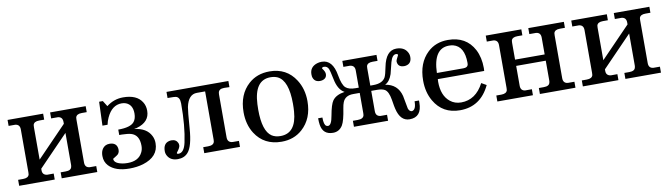

<svg xmlns="http://www.w3.org/2000/svg" viewBox="-32 -898 4626 1329"><g transform="rotate(-10 2281.5 -233.0)"><path d="M575 0H325V-42H360Q398 -42 403 -66Q405 -73 405 -81V-305L197 -90V-78Q197 -42 239 -41Q210 -42 271 -42H276V0H26V-42H61Q98 -42 104 -66Q105 -72 105 -81V-382Q105 -418 72 -421H36H26V-463H276V-421H241Q204 -421 198 -397L197 -382V-154L405 -369V-382Q405 -418 372 -421Q373 -421 335 -421H325V-463H575V-421H540Q503 -421 497 -397L496 -382V-81Q496 -45 529 -42Q530 -42 565 -42H575Z M1007 -127Q1007 -32 896 2Q852 15 800 15Q701 15 655 -34Q629 -62 629 -103Q629 -151 662 -171Q675 -178 691 -178Q739 -178 746 -138Q747 -132 747 -126Q747 -100 726 -88Q701 -73 699 -71Q699 -35 771 -26Q783 -25 793 -25Q870 -25 897 -79Q908 -99 908 -126Q908 -203 851 -219Q829 -225 788 -226Q780 -226 769 -226V-264Q856 -264 882 -297Q899 -318 899 -355Q899 -416 853 -434Q840 -439 823 -439Q755 -439 718 -359Q707 -336 702 -310H666L672 -477H698L723 -437Q775 -478 840 -478Q936 -478 972 -420Q989 -394 989 -358Q989 -279 897 -253Q888 -251 878 -249Q965 -239 995 -179Q1007 -156 1007 -127Z M1578 0H1327V-42H1361Q1401 -42 1406 -68Q1407 -74 1407 -81V-420H1349Q1289 -420 1271 -334Q1266 -309 1257 -187Q1248 -61 1212 -21Q1186 9 1140 9Q1091 9 1070 -26Q1060 -42 1060 -61Q1060 -115 1102 -125Q1110 -127 1119 -127Q1151 -127 1163 -100Q1166 -92 1166 -83Q1166 -68 1143 -39Q1140 -35 1140 -34Q1140 -27 1151 -27Q1190 -27 1205 -96Q1229 -207 1229 -366Q1229 -412 1200 -418Q1193 -420 1151 -420H1143V-463H1578V-420L1542 -421H1541Q1503 -421 1499 -394Q1498 -388 1498 -382V-81Q1498 -45 1533 -42Q1534 -42 1568 -42H1578Z M2093 -231Q2093 -108 2015 -38Q1956 15 1869 15Q1746 15 1684 -82Q1644 -145 1644 -231Q1644 -356 1722 -426Q1781 -479 1869 -479Q1989 -479 2051 -382Q2093 -317 2093 -231ZM1991 -231Q1991 -393 1919 -428Q1897 -438 1869 -438Q1756 -438 1748 -270Q1747 -253 1747 -231Q1747 -81 1807 -41Q1832 -25 1868 -25Q1978 -25 1989 -176Q1991 -199 1991 -231Z M2854 -86Q2854 16 2768 16Q2703 16 2682 -73Q2679 -82 2670 -139Q2660 -198 2635 -213Q2616 -224 2581 -224H2572H2540V-81Q2540 -45 2574 -42Q2575 -42 2609 -42H2619V0H2379V-42H2413Q2453 -42 2458 -68Q2459 -74 2459 -81V-224H2413Q2356 -224 2339 -179Q2333 -164 2329 -139Q2316 -53 2298 -23Q2274 16 2230 16Q2159 16 2148 -55Q2145 -74 2145 -101H2175Q2175 -49 2192 -40Q2197 -37 2204 -37Q2228 -37 2239 -102Q2253 -180 2271 -205Q2296 -240 2357 -249Q2312 -273 2297 -350Q2284 -413 2279 -423Q2269 -445 2246 -445Q2232 -445 2232 -435Q2251 -411 2251 -394Q2251 -361 2215 -354Q2209 -353 2203 -353Q2162 -353 2153 -393Q2152 -400 2152 -408Q2152 -460 2204 -477Q2219 -482 2237 -482Q2314 -482 2333 -369Q2345 -301 2367 -281Q2389 -261 2437 -261H2459V-382Q2459 -418 2424 -421Q2423 -421 2389 -421H2379V-463H2619V-421H2584Q2547 -421 2541 -397L2540 -382V-261H2561Q2626 -261 2647 -300Q2656 -318 2666 -370Q2688 -482 2761 -482Q2815 -482 2837 -444Q2847 -428 2847 -408Q2847 -364 2810 -355Q2803 -353 2795 -353Q2750 -353 2748 -394Q2748 -403 2766 -436Q2766 -445 2752 -445Q2726 -445 2712 -395L2692 -315Q2675 -265 2642 -249Q2729 -236 2751 -151L2768 -60Q2776 -37 2794 -37Q2823 -42 2823 -101H2854Z M3335 -244 3334 -225V-224H3008L3007 -206V-205Q3007 -108 3063 -63Q3095 -37 3140 -37Q3243 -37 3299 -145L3334 -125Q3268 15 3123 15Q3001 15 2942 -87Q2906 -149 2906 -231Q2906 -355 2980 -425Q3037 -479 3123 -479Q3251 -479 3306 -375Q3335 -319 3335 -244ZM3230 -299Q3230 -416 3153 -436Q3139 -439 3124 -439Q3014 -439 3009 -267H3195Q3225 -267 3229 -287Q3230 -292 3230 -299Z M3936 0H3686V-42H3721Q3759 -42 3764 -66Q3766 -73 3766 -81V-220H3558V-81Q3558 -46 3589 -42Q3590 -42 3627 -42H3637V0H3387V-42H3422Q3459 -42 3465 -66Q3466 -72 3466 -81V-382Q3466 -418 3433 -421H3397H3387V-463H3637V-421H3602Q3565 -421 3559 -397L3558 -382V-264H3766V-382Q3766 -418 3733 -421Q3734 -421 3696 -421H3686V-463H3936V-421H3901Q3864 -421 3858 -397L3857 -382V-81Q3857 -45 3890 -42Q3891 -42 3926 -42H3936Z M4537 0H4287V-42H4322Q4360 -42 4365 -66Q4367 -73 4367 -81V-305L4159 -90V-78Q4159 -42 4201 -41Q4172 -42 4233 -42H4238V0H3988V-42H4023Q4060 -42 4066 -66Q4067 -72 4067 -81V-382Q4067 -418 4034 -421H3998H3988V-463H4238V-421H4203Q4166 -421 4160 -397L4159 -382V-154L4367 -369V-382Q4367 -418 4334 -421Q4335 -421 4297 -421H4287V-463H4537V-421H4502Q4465 -421 4459 -397L4458 -382V-81Q4458 -45 4491 -42Q4492 -42 4527 -42H4537Z"/></g></svg>

Font: cwTeXKai
Style: Medium
Weight: 500
Version: Version 1.17